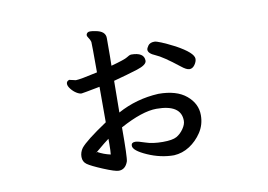

<svg xmlns="http://www.w3.org/2000/svg" viewBox="-68 -662 1136 814"><g transform="rotate(-10 500.0 -255.5)"><path d="M303.2 -48.8Q301.8 -46.9 299.8 -45.9Q303.2 -45.9 303.2 -47.9ZM359.9 -27.8Q361.8 -43 361.8 -74.2V-95.2Q347.2 -85 304.2 -48.8Q330.1 -34.2 359.9 -27.8ZM716.8 -344.2Q649.9 -397 619.9 -409.4Q589.8 -421.9 589.8 -438Q589.8 -444.8 597.9 -455.8Q606 -466.8 625 -466.8Q641.1 -466.8 710.9 -431.2Q784.2 -391.1 784.2 -365.2Q784.2 -353 774.7 -339.6Q765.1 -326.2 752 -326.2Q738.8 -326.2 716.8 -344.2ZM381.8 45.9Q366.2 45.9 317.1 25.4Q268.1 4.9 252 -6.6Q235.8 -18.1 235.8 -39.1Q235.8 -59.1 248 -76.2Q270 -104 362.8 -166V-318.8Q287.1 -304.2 283.2 -304.2Q273.9 -304.2 261.5 -312Q249 -319.8 239 -332.5Q229 -345.2 229 -355Q229 -366.2 241.2 -370.1L269 -363.8Q287.1 -363.8 362.8 -380.9Q362.8 -504.9 361.8 -512.2Q358.9 -522.9 353 -530.5Q347.2 -538.1 347.2 -544.9Q350.1 -557.1 363.8 -557.1Q374 -557.1 387.2 -554.2Q429.2 -546.9 429.2 -517.1Q429.2 -421.9 428.2 -397.9Q487.8 -414.1 498.8 -421.6Q509.8 -429.2 518.1 -430.2Q574.2 -430.2 574.2 -394Q574.2 -376 531.5 -362.5Q488.8 -349.1 428.2 -333L426.8 -196.8Q507.8 -241.2 603 -246.1Q681.2 -246.1 723.1 -210.9Q765.1 -175.8 765.1 -126Q765.1 -85 743.7 -52.5Q722.2 -20 691.2 0Q660.2 20 624 22Q566.9 22 510.5 -2.9Q454.1 -27.8 454.1 -48.8Q454.1 -63 471.2 -63Q482.9 -63 512.9 -52.5Q543 -42 586.9 -42Q628.9 -42 646.5 -52Q664.1 -62 677 -80.6Q689.9 -99.1 689.9 -115.2Q689.9 -185.1 584 -185.1Q522.9 -185.1 426.8 -132.8Q426.8 -2.9 421.9 13.2Q410.2 45.9 381.8 45.9Z"/></g></svg>

Font: LXGW WenKai Screen
Style: Regular
Weight: 400
Designer: LXGW / Fontworks Inc.
Foundry: LXGW / Fontworks Inc.
Version: Version 1.510;January 18,2025